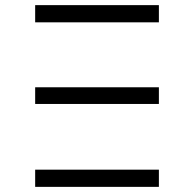

<svg xmlns="http://www.w3.org/2000/svg" viewBox="-20 -728 699 748"><path d="M117 -323H599V-388H117ZM117 -641H599V-708H117ZM117 -67H599V0H117Z"/></svg>

Font: Montserrat-Alt1
Style: Regular
Weight: 400
Designer: Differentunic
Foundry: Differentunic
Version: Version 7.222